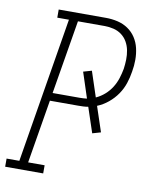

<svg xmlns="http://www.w3.org/2000/svg" viewBox="-98 -797 681 860"><g transform="rotate(10 242.5 -367.5)"><path d="M-15 0V-37H43L152 -698H99V-735H314Q341 -735 367 -729Q393 -723 414.5 -708.5Q436 -694 450 -672.5Q464 -651 470 -625.5Q476 -600 476 -572.5Q476 -545 471 -518Q467 -491 458 -464Q449 -437 432.5 -413Q416 -389 393 -370Q370 -351 343 -340L381 -226L343 -215L305 -329Q294 -327 282.5 -326.5Q271 -326 259 -326H131L83 -37H158V0ZM137 -362H259Q268 -362 276.5 -362.5Q285 -363 293 -364L255 -480L293 -491L331 -376Q353 -386 371 -402Q389 -418 401.5 -438Q414 -458 421 -480Q428 -502 432 -524Q435 -545 435.5 -566.5Q436 -588 432 -608.5Q428 -629 418 -646.5Q408 -664 392 -676Q376 -688 355.5 -693Q335 -698 314 -698H193Z"/></g></svg>

Font: Iosevka Slab Extralight
Style: Italic
Weight: 200
Italic angle: -9°
Monospace: yes
Designer: Belleve Invis
Foundry: Belleve Invis
Version: Version 11.1.1; ttfautohint (v1.8.3)